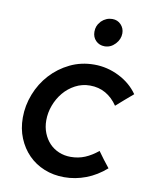

<svg xmlns="http://www.w3.org/2000/svg" viewBox="-83 -790 682 863"><g transform="rotate(10 257.5 -359.0)"><path d="M40 0ZM282 -85Q317 -85 347 -97.5Q377 -110 406 -134Q419 -116 432 -98.5Q445 -81 459 -64Q417 -27 368.5 -8.5Q320 10 269 10Q220 10 178 -7Q136 -24 105.5 -55Q75 -86 57.5 -128.5Q40 -171 40 -222Q40 -277 60.5 -329.5Q81 -382 118 -422.5Q155 -463 205.5 -487.5Q256 -512 316 -512Q375 -512 429 -485Q483 -458 515 -412Q495 -395 476.5 -379Q458 -363 439 -346Q416 -380 384.5 -398Q353 -416 313 -416Q277 -416 246 -399.5Q215 -383 193 -356.5Q171 -330 158.5 -296.5Q146 -263 146 -228Q146 -197 156.5 -170.5Q167 -144 185 -125Q203 -106 228 -95.5Q253 -85 282 -85ZM346 -601Q322 -601 306 -617Q290 -633 290 -658Q290 -685 307 -703L310 -707Q332 -728 360 -728Q384 -728 399.5 -711.5Q415 -695 415 -672Q415 -645 394.5 -623Q374 -601 346 -601Z"/></g></svg>

Font: Rosa Sans Medium
Style: Italic
Weight: 500
Italic angle: -12°
Designer: Pentagram / MCKL
Foundry: Pentagram / MCKL
Version: Version 1.005;September 16, 2019;FontCreator 11.5.0.2425 64-